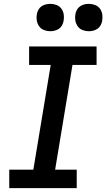

<svg xmlns="http://www.w3.org/2000/svg" viewBox="-20 -976 552 996"><path d="M28 0V-96H153L243 -639H131V-735H481V-639H356L266 -96H378V0ZM441 -814Q424 -814 408.5 -820Q393 -826 383.5 -839Q374 -852 371 -868.5Q368 -885 371 -902Q373 -914 379 -925Q385 -936 395 -943Q405 -950 417 -953Q429 -956 441 -956Q458 -956 473.5 -950Q489 -944 498.5 -931Q508 -918 510.5 -901.5Q513 -885 510 -868Q508 -856 502 -845Q496 -834 486 -827Q476 -820 464 -817Q452 -814 441 -814ZM241 -814Q224 -814 208.5 -820Q193 -826 183.5 -839Q174 -852 171 -868.5Q168 -885 171 -902Q173 -914 179 -925Q185 -936 195 -943Q205 -950 217 -953Q229 -956 241 -956Q258 -956 273.5 -950Q289 -944 298.5 -931Q308 -918 310.5 -901.5Q313 -885 310 -868Q308 -856 302 -845Q296 -834 286 -827Q276 -820 264 -817Q252 -814 241 -814Z"/></svg>

Font: Iosevka Gothic
Style: Bold Italic
Weight: 700
Italic angle: -9°
Monospace: yes
Designer: Belleve Invis
Foundry: Belleve Invis
Version: Version 15.5.1; ttfautohint (v1.8.4)